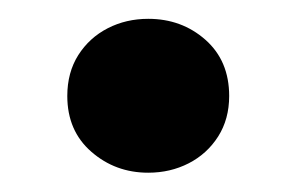

<svg xmlns="http://www.w3.org/2000/svg" viewBox="-20 -540 315 204"><path d="M137.5 -356.5Q102.5 -356.5 77 -378.8Q51.5 -401 51.5 -438Q51.5 -463 63.2 -481.5Q75 -500 94.5 -510Q114 -520 137.5 -520Q173 -520 198.2 -497.8Q223.5 -475.5 223.5 -438Q223.5 -413.5 211.8 -395Q200 -376.5 180.5 -366.5Q161 -356.5 137.5 -356.5Z"/></svg>

Font: Geologica Cursive Medium
Style: Regular
Weight: 500
Designer: Sindre Bremnes, Frode Helland
Foundry: Monokrom Skriftforlag AS
Version: Version 1.010;gftools[0.9.28]